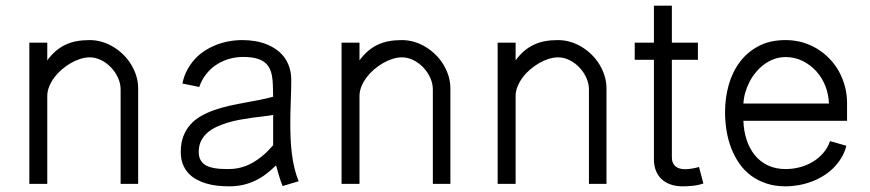

<svg xmlns="http://www.w3.org/2000/svg" viewBox="-20 -655 3099 684"><path d="M84.5 -502.9V0H148.4V-313Q148.4 -330.1 155.3 -346.9Q162.1 -363.8 173.6 -379.2Q185.1 -394.5 200.2 -407.5Q215.3 -420.4 232.2 -430.2Q249 -439.9 266.4 -445.3Q283.7 -450.7 299.3 -450.7Q320.8 -450.7 340.6 -440.7Q360.4 -430.7 375.7 -414.6Q391.1 -398.4 400.4 -377.9Q409.7 -357.4 409.7 -336.4V0H472.2V-339.8Q472.2 -362.8 465.6 -384.3Q459 -405.8 447.3 -425Q435.5 -444.3 419.4 -460.2Q403.3 -476.1 384 -487.8Q364.7 -499.5 343.3 -505.9Q321.8 -512.2 299.3 -512.2Q273.9 -512.2 252.9 -508.3Q231.9 -504.4 213.6 -495.8Q195.3 -487.3 179.2 -473.6Q163.1 -460 148.4 -439.9V-502.9Z M1043.9 -9.3Q1034.7 -32.2 1028.8 -56.9Q1022.9 -81.5 1019.8 -107.4Q1016.6 -133.3 1015.4 -159.9Q1014.2 -186.5 1014.2 -212.9Q1014.2 -233.4 1014.6 -253.9Q1015.1 -274.4 1015.9 -294.4Q1016.6 -314.5 1017.1 -333.5Q1017.6 -352.5 1017.6 -370.1Q1017.6 -393.6 1011.5 -413.3Q1005.4 -433.1 994.1 -449Q982.9 -464.8 967 -476.6Q951.2 -488.3 931.9 -496.3Q912.6 -504.4 890.1 -508.3Q867.7 -512.2 843.3 -512.2Q818.8 -512.2 794.9 -507.8Q771 -503.4 749 -494.6Q727.1 -485.8 707.5 -472.9Q688 -460 672.6 -442.6Q657.2 -425.3 646 -404.1Q634.8 -382.8 629.9 -357.4L689.9 -345.2Q698.2 -370.1 713.9 -390.1Q729.5 -410.2 750 -423.8Q770.5 -437.5 794.9 -444.8Q819.3 -452.1 845.7 -452.1Q872.6 -452.1 890.9 -447.5Q909.2 -442.9 920.9 -434.3Q932.6 -425.8 939.2 -413.6Q945.8 -401.4 948.7 -385.5Q951.7 -369.6 952.1 -350.8Q952.6 -332 953.1 -310.5Q930.7 -304.2 904.8 -299.1Q878.9 -293.9 851.6 -289.1Q824.2 -284.2 796.9 -278.1Q769.5 -272 744.1 -263.2Q718.8 -254.4 696.8 -241.9Q674.8 -229.5 658.7 -211.7Q642.6 -193.8 633.3 -169.9Q624 -146 624 -113.8Q624 -89.4 631.1 -70.8Q638.2 -52.2 650.6 -38.6Q663.1 -24.9 679.7 -15.9Q696.3 -6.8 715.3 -1.2Q734.4 4.4 755.1 6.6Q775.9 8.8 796.4 8.8Q822.8 8.8 845.5 3.7Q868.2 -1.5 888.4 -11Q908.7 -20.5 927 -34.4Q945.3 -48.3 963.4 -65.9Q968.8 -47.4 974.1 -28.6Q979.5 -9.8 986.8 7.8ZM953.1 -137.7Q943.8 -127 933.1 -116.2Q922.4 -105.5 910.6 -96.2Q898.9 -86.9 886 -78.9Q873 -70.8 858.6 -64.9Q844.2 -59.1 828.1 -55.9Q812 -52.7 794.4 -52.7Q782.7 -52.7 770.3 -53.2Q757.8 -53.7 745.8 -55.7Q733.9 -57.6 723.4 -61.3Q712.9 -64.9 705.1 -71.8Q697.3 -78.6 692.6 -88.9Q688 -99.1 688 -113.8Q688 -135.7 696 -152.3Q704.1 -168.9 718 -181.4Q731.9 -193.8 750.5 -202.6Q769 -211.4 790 -217.8Q811 -224.1 833.5 -228.3Q856 -232.4 877.4 -235.4Q898.9 -238.3 918.5 -240.5Q938 -242.7 953.1 -245.6Z M1196.8 -502.9V0H1260.7V-313Q1260.7 -330.1 1267.6 -346.9Q1274.4 -363.8 1285.9 -379.2Q1297.4 -394.5 1312.5 -407.5Q1327.6 -420.4 1344.5 -430.2Q1361.3 -439.9 1378.7 -445.3Q1396 -450.7 1411.6 -450.7Q1433.1 -450.7 1452.9 -440.7Q1472.7 -430.7 1488 -414.6Q1503.4 -398.4 1512.7 -377.9Q1522 -357.4 1522 -336.4V0H1584.5V-339.8Q1584.5 -362.8 1577.9 -384.3Q1571.3 -405.8 1559.6 -425Q1547.9 -444.3 1531.7 -460.2Q1515.6 -476.1 1496.3 -487.8Q1477.1 -499.5 1455.6 -505.9Q1434.1 -512.2 1411.6 -512.2Q1386.2 -512.2 1365.2 -508.3Q1344.2 -504.4 1325.9 -495.8Q1307.6 -487.3 1291.5 -473.6Q1275.4 -460 1260.7 -439.9V-502.9Z M1752.9 -502.9V0H1816.9V-313Q1816.9 -330.1 1823.7 -346.9Q1830.6 -363.8 1842 -379.2Q1853.5 -394.5 1868.7 -407.5Q1883.8 -420.4 1900.6 -430.2Q1917.5 -439.9 1934.8 -445.3Q1952.1 -450.7 1967.8 -450.7Q1989.3 -450.7 2009 -440.7Q2028.8 -430.7 2044.2 -414.6Q2059.6 -398.4 2068.8 -377.9Q2078.1 -357.4 2078.1 -336.4V0H2140.6V-339.8Q2140.6 -362.8 2134 -384.3Q2127.4 -405.8 2115.7 -425Q2104 -444.3 2087.9 -460.2Q2071.8 -476.1 2052.5 -487.8Q2033.2 -499.5 2011.7 -505.9Q1990.2 -512.2 1967.8 -512.2Q1942.4 -512.2 1921.4 -508.3Q1900.4 -504.4 1882.1 -495.8Q1863.8 -487.3 1847.7 -473.6Q1831.5 -460 1816.9 -439.9V-502.9Z M2470.2 -60.1Q2464.8 -58.6 2458.7 -57.1Q2452.6 -55.7 2446.3 -54.7Q2439.9 -53.7 2433.3 -53Q2426.8 -52.2 2420.9 -52.2Q2410.2 -52.2 2401.4 -54.7Q2392.6 -57.1 2386.5 -62.3Q2380.4 -67.4 2377 -75.4Q2373.5 -83.5 2373.5 -95.2V-441.9H2466.3V-502.9H2373.5V-634.8H2309.6V-502.9H2241.2V-441.9H2309.6V-88.4Q2309.6 -64.5 2316.9 -46.4Q2324.2 -28.3 2337.6 -16.1Q2351.1 -3.9 2369.9 2.4Q2388.7 8.8 2411.6 8.8Q2430.2 8.8 2449 6.8Q2467.8 4.9 2485.8 -1.5Z M2937 -152.3Q2928.7 -127.9 2912.4 -109.4Q2896 -90.8 2874.8 -78.1Q2853.5 -65.4 2828.9 -59.1Q2804.2 -52.7 2779.3 -52.7Q2742.2 -52.7 2714.4 -66.4Q2686.5 -80.1 2668 -103.5Q2649.4 -127 2639.4 -158.2Q2629.4 -189.5 2628.4 -224.6H2997.6V-288.1Q2997.6 -318.8 2990 -347.2Q2982.4 -375.5 2968.8 -400.4Q2955.1 -425.3 2935.3 -445.8Q2915.5 -466.3 2891.1 -481.2Q2866.7 -496.1 2838.4 -504.2Q2810.1 -512.2 2778.3 -512.2Q2723.6 -512.2 2683.3 -491.2Q2643.1 -470.2 2616.2 -434.8Q2589.4 -399.4 2576.2 -353Q2563 -306.6 2563 -255.9Q2563 -221.7 2568.4 -189Q2573.7 -156.2 2585.2 -126.7Q2596.7 -97.2 2614 -72.3Q2631.3 -47.4 2655.3 -29.5Q2679.2 -11.7 2710 -1.5Q2740.7 8.8 2778.3 8.8Q2801.8 8.8 2825.2 4.6Q2848.6 0.5 2870.8 -7.8Q2893.1 -16.1 2912.8 -28.3Q2932.6 -40.5 2949 -56.6Q2965.3 -72.8 2977.3 -92.5Q2989.3 -112.3 2995.1 -135.7ZM2628.4 -286.1Q2629.4 -305.7 2635 -325.2Q2640.6 -344.7 2650.1 -363.3Q2659.7 -381.8 2673.1 -397.9Q2686.5 -414.1 2702.9 -426Q2719.2 -438 2738.3 -444.8Q2757.3 -451.7 2778.3 -451.7Q2812 -451.7 2840.1 -437.5Q2868.2 -423.3 2888.7 -400.4Q2909.2 -377.4 2920.7 -347.7Q2932.1 -317.9 2933.1 -286.1Z"/></svg>

Font: Saysettha
Style: Regular
Weight: 400
Designer: John M. Durdin
Foundry: Lao Script for Windows
Version: Version 2.201